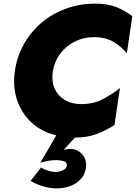

<svg xmlns="http://www.w3.org/2000/svg" viewBox="-20 -738 747 1055"><path d="M271 -350Q262 -297 278.5 -256Q295 -215 332.5 -191Q370 -167 422 -166Q491 -165 543.5 -192.5Q596 -220 639 -254L609 -51Q563 -21 511 -1.5Q459 18 392 18L330 85Q350 80 370 80Q407 82 432.5 111Q458 140 452 185Q447 221 424 246Q401 271 368 283.5Q335 296 302 297Q259 298 222 287.5Q185 277 148 256L206 182Q224 194 245.5 200.5Q267 207 284 207Q304 207 325 198Q346 189 347 171Q349 153 330 147.5Q311 142 294 142Q279 141 253.5 144.5Q228 148 202 156L289 6Q208 -14 153 -65Q98 -116 73.5 -189.5Q49 -263 62 -350Q74 -430 112.5 -497.5Q151 -565 210 -614.5Q269 -664 344 -691Q419 -718 504 -718Q570 -718 617.5 -699.5Q665 -681 707 -649L677 -445Q646 -483 602.5 -508.5Q559 -534 496 -534Q442 -534 394 -511Q346 -488 313.5 -446.5Q281 -405 271 -350Z"/></svg>

Font: Jost* Heavy
Style: Italic
Weight: 800
Italic angle: -10°
Version: Version 3.7